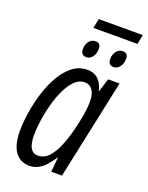

<svg xmlns="http://www.w3.org/2000/svg" viewBox="-152 -881 744 967"><g transform="rotate(20 220.5 -397.0)"><path d="M128.4 9.8Q95.2 9.8 71.8 -7.3Q48.3 -24.4 36.4 -57.9Q24.4 -91.3 24.4 -139.2Q24.4 -184.1 32.7 -238.3Q41 -292.5 57.6 -346.4Q74.2 -400.4 100.1 -445.3Q126 -490.2 160.9 -517.6Q195.8 -544.9 240.2 -544.9Q263.2 -544.9 280.8 -535.9Q298.3 -526.9 310.5 -509Q322.8 -491.2 328.6 -465.3H331.5L353.5 -535.2H414.6L300.8 0H243.2L250.5 -77.6H248.5Q231 -50.3 212.4 -30.5Q193.8 -10.7 173.3 -0.5Q152.8 9.8 128.4 9.8ZM150.9 -53.2Q185.5 -53.2 210 -80.6Q234.4 -107.9 251.5 -150.4Q268.6 -192.9 280.3 -238.3Q292.5 -286.6 299.1 -326.2Q305.7 -365.7 305.7 -399.9Q305.7 -438.5 290.3 -459.7Q274.9 -481 247.6 -481Q219.7 -481 196.3 -458.3Q172.9 -435.5 154.8 -398.4Q136.7 -361.3 124.3 -316.4Q111.8 -271.5 105.2 -226.6Q98.6 -181.6 98.6 -144.5Q98.6 -97.7 111.8 -75.4Q125 -53.2 150.9 -53.2ZM194.8 -753.4 205.1 -804.2H441.4L431.2 -753.4ZM211.4 -602.5Q196.3 -602.5 189 -610.8Q181.6 -619.1 181.6 -635.7Q181.6 -659.7 194.6 -676.8Q207.5 -693.8 229 -693.8Q242.2 -693.8 249.5 -686.3Q256.8 -678.7 256.8 -663.1Q256.8 -638.7 244.4 -620.6Q231.9 -602.5 211.4 -602.5ZM357.4 -602.5Q343.3 -602.5 335.7 -610.8Q328.1 -619.1 328.1 -635.7Q328.1 -659.7 341.3 -676.8Q354.5 -693.8 375.5 -693.8Q389.2 -693.8 396.2 -686.3Q403.3 -678.7 403.3 -663.1Q403.3 -638.7 390.4 -620.6Q377.4 -602.5 357.4 -602.5Z"/></g></svg>

Font: Open Sans Condensed
Style: Italic
Weight: 400
Width: 3
Italic angle: -12°
Designer: Monotype Design Team
Foundry: Monotype Imaging Inc.
Version: Version 3.000